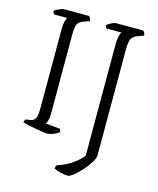

<svg xmlns="http://www.w3.org/2000/svg" viewBox="-131 -795 893 1086"><g transform="rotate(15 316.0 -252.0)"><path d="M196 0Q189 0 170 -2.5Q151 -5 127.5 -9.5Q104 -14 83 -18.5Q62 -23 51 -27Q51 -33 54 -38Q57 -43 59 -46L82 -49Q106 -52 114.5 -69.5Q123 -87 123 -130V-589Q123 -623 128.5 -640Q134 -657 137 -661H60Q58 -665 56 -668Q54 -671 52 -679Q56 -684 66.5 -689.5Q77 -695 88 -699.5Q99 -704 104 -704H254Q258 -700 261.5 -694Q265 -688 266 -677L230 -664Q205 -655 197 -637.5Q189 -620 189 -577V-113Q189 -91 184.5 -75Q180 -59 175 -53L259 -45Q261 -43 263 -37.5Q265 -32 266 -27Q251 -15 231 -7.5Q211 0 196 0ZM370 200Q354 200 329.5 194.5Q305 189 289 180Q289 174 291 167.5Q293 161 296 159Q346 143 383.5 116.5Q421 90 440 64V-587Q440 -614 444.5 -634.5Q449 -655 455 -661H368Q364 -663 361.5 -670Q359 -677 359 -678Q366 -686 384.5 -695Q403 -704 411 -704H571Q573 -702 578 -695Q583 -688 583 -677L547 -664Q522 -655 513 -636.5Q504 -618 504 -577V45Q504 61 488 87Q472 113 449 139Q426 165 404 182.5Q382 200 370 200Z"/></g></svg>

Font: Texturina Thin
Style: Regular
Weight: 100
Designer: Guillermo Torres Carreño
Foundry: Omnibus-Type
Version: Version 1.002; ttfautohint (v1.8.3)